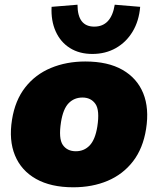

<svg xmlns="http://www.w3.org/2000/svg" viewBox="-20 -783 671 815"><path d="M291 12Q196 12 133 -23.5Q70 -59 43.5 -123.5Q17 -188 31 -275Q44 -357 87 -412Q130 -467 196 -494.5Q262 -522 342 -522Q438 -522 500 -486.5Q562 -451 588 -387Q614 -323 600 -235Q587 -153 544.5 -98Q502 -43 437 -15.5Q372 12 291 12ZM302 -141Q337 -141 360.5 -165.5Q384 -190 393 -245Q404 -315 385 -342Q366 -369 330 -369Q295 -369 271.5 -345Q248 -321 239 -265Q228 -195 246.5 -168Q265 -141 302 -141ZM372 -554Q317 -554 277 -579Q237 -604 216.5 -649.5Q196 -695 199 -754L309 -763Q309 -670 380 -670Q452 -670 467 -763L575 -754Q570 -694 543 -649Q516 -604 472 -579Q428 -554 372 -554Z"/></svg>

Font: Mulish ExtraBlack
Style: Italic
Weight: 1000
Italic angle: -9°
Designer: Vernon Adams
Foundry: Vernon Adams
Version: Version 3.603; ttfautohint (v1.8.3)